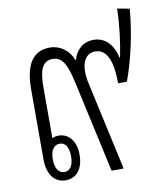

<svg xmlns="http://www.w3.org/2000/svg" viewBox="-74 -686 655 755"><g transform="rotate(-10 253.5 -309.0)"><path d="M128 6C173 6 199 -29 199 -84C199 -137 172 -172 130 -172C121 -172 112 -170 105 -166V-365C105 -427 113 -473 160 -473C204 -473 218 -426 232 -364L312 0H359V-6L283 -352C266 -427 286 -473 330 -473C374 -473 397 -426 397 -334H432C461 -412 485 -517 493 -615L444 -624C443 -562 434 -490 422 -432H420C407 -491 373 -519 331 -519C288 -519 260 -491 250 -454H247C234 -490 200 -519 156 -519C83 -519 56 -459 56 -370V-90C56 -30 84 6 128 6ZM129 -27C105 -27 92 -49 92 -84C92 -118 105 -140 129 -140C153 -140 165 -118 165 -84C165 -49 153 -27 129 -27Z"/></g></svg>

Font: Noto Sans Thai Looped ExtraCondensed Light
Style: Regular
Weight: 300
Width: 2
Designer: Sasikarn Vongin, Ben Mitchell
Foundry: The Fontpad Ltd
Version: Version 1.001